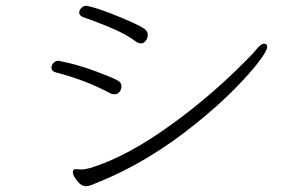

<svg xmlns="http://www.w3.org/2000/svg" viewBox="-20 -672 1040 664"><path d="M279 -652Q269 -652 261.5 -644.5Q254 -637 254 -629Q254 -616 274.5 -610Q295 -604 355 -579.5Q415 -555 452 -527Q460 -522 468.5 -522Q477 -522 484 -531Q491 -540 491 -552Q491 -564 480 -572Q454 -590 362 -626Q307 -647 279 -652ZM258 -86Q255 -86 243.5 -87Q232 -88 232 -76Q232 -64 249 -44Q262 -28 277 -28Q287 -28 306 -36Q495 -111 664 -250Q738 -310 792 -365Q846 -420 875 -458.5Q904 -497 904 -509Q904 -521 893 -521Q882 -521 864 -498Q852 -483 810 -442Q705 -338 582 -248Q423 -131 292 -91Q283 -89 276.5 -87.5Q270 -86 263 -86ZM182 -462Q172 -462 165 -454.5Q158 -447 158 -439Q158 -425 175 -421Q274 -396 362 -349Q368 -346 377 -346Q386 -346 393 -354Q400 -362 400 -374.5Q400 -387 386 -394Q371 -403 309.5 -426Q248 -449 182 -462Z"/></svg>

Font: LXGW WenKai TC Light
Style: Regular
Weight: 300
Designer: LXGW / Fontworks Inc.
Foundry: LXGW / Fontworks Inc.
Version: Version 1.330